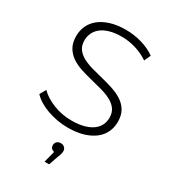

<svg xmlns="http://www.w3.org/2000/svg" viewBox="-228 -820 1067 1197"><g transform="rotate(30 305.5 -222.0)"><path d="M306 5Q267 5 229.5 -2Q192 -9 158.5 -21Q125 -33 97 -50Q69 -67 50 -88L75 -132Q111 -95 173 -70Q235 -45 306 -45Q357 -45 394.5 -55.5Q432 -66 456 -84Q480 -102 491.5 -126Q503 -150 503 -178Q503 -216 484.5 -240.5Q466 -265 435 -281Q404 -297 365 -307.5Q326 -318 285.5 -328Q245 -338 206 -350.5Q167 -363 136 -384Q105 -405 86.5 -437Q68 -469 68 -518Q68 -555 83 -589Q98 -623 128.5 -648.5Q159 -674 206.5 -689.5Q254 -705 319 -705Q378 -705 434.5 -688.5Q491 -672 532 -642L511 -596Q466 -626 416.5 -640.5Q367 -655 319 -655Q269 -655 232.5 -644.5Q196 -634 172.5 -615.5Q149 -597 137.5 -572Q126 -547 126 -519Q126 -481 144.5 -456.5Q163 -432 194 -416Q225 -400 264 -389.5Q303 -379 343.5 -369Q384 -359 423 -346Q462 -333 493 -312.5Q524 -292 542.5 -260.5Q561 -229 561 -181Q561 -144 546 -110Q531 -76 499.5 -50.5Q468 -25 420 -10Q372 5 306 5ZM322 261H289L310 179Q282 172 282 145Q282 130 292.5 120Q303 110 320 110Q337 110 347.5 120.5Q358 131 358 145Q358 165 348 186Z"/></g></svg>

Font: Montserrat-Alt1 Light
Style: Regular
Weight: 300
Designer: Differentunic
Foundry: Differentunic
Version: Version 7.222